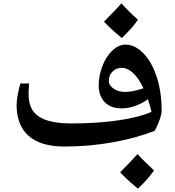

<svg xmlns="http://www.w3.org/2000/svg" viewBox="-20 -863 1054 1157"><path d="M366.7 20Q226.6 20 153.3 -43.7Q80.1 -107.4 80.1 -231Q80.1 -255.4 87.2 -293.7Q94.2 -332 103 -359.9H155.8L154.3 -347.2L151.9 -301.8Q151.9 -232.9 179.2 -194.3Q206.5 -155.8 264.2 -137.5Q321.8 -119.1 409.7 -119.1Q564.9 -119.1 692.4 -137.7Q819.8 -156.2 893.1 -189Q884.3 -226.1 871.1 -265.1Q837.4 -240.2 795.9 -225.1Q754.4 -210 710 -210Q667.5 -210 637.2 -227.3Q606.9 -244.6 590.8 -275.6Q574.7 -306.6 574.7 -347.2Q574.7 -408.2 597.7 -466.6Q620.6 -524.9 658.2 -559.6Q695.8 -594.2 735.8 -594.2Q792.5 -594.2 843.5 -542.5Q894.5 -490.7 924.3 -399.9Q954.1 -309.1 954.1 -194.8Q954.1 -157.2 913.1 -75.2Q801.3 -30.8 659.2 -5.4Q517.1 20 366.7 20ZM732.9 -309.1Q779.8 -309.1 844.7 -331.1Q785.6 -454.1 711.9 -454.1Q681.2 -454.1 658.4 -431.9Q635.7 -409.7 635.7 -377Q635.7 -348.6 664.3 -328.9Q692.9 -309.1 732.9 -309.1ZM811 -744.1Q775.4 -691.4 713.9 -633.8Q640.6 -694.3 606.9 -732.9Q677.7 -803.7 711.9 -842.8Q752.4 -796.9 811 -744.1ZM908.2 164.1Q870.1 218.3 811 273.9Q737.8 213.4 704.1 174.8Q774.9 104 809.1 64.9Q843.3 104.5 908.2 164.1Z"/></svg>

Font: Sahl Naskh
Style: Bold
Weight: 700
Designer: Pascal Zoghbi
Version: Version 1.001